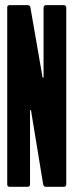

<svg xmlns="http://www.w3.org/2000/svg" viewBox="-20 -720 284 740"><path d="M86.4 -700.2Q95.2 -700.2 97.2 -691.4L144 -421.9Q144 -420.4 146 -420.4Q147.9 -420.4 147.9 -422.4V-691.4Q147.9 -694.8 150.4 -697.3Q153.3 -700.2 156.7 -700.2H226.6Q230.5 -700.2 232.9 -697.8Q235.4 -695.3 235.4 -691.4V-8.8Q235.4 -4.9 232.9 -2.4Q230.5 0 226.6 0H156.7Q148.4 0 146.5 -8.8L99.6 -293.9Q99.6 -295.9 97.7 -295.9Q95.7 -295.9 95.7 -293.5V-8.8Q95.7 -4.9 93.3 -2.4Q90.8 0 86.9 0H16.6Q12.7 0 10.3 -2.4Q7.8 -4.9 7.8 -8.8V-691.4Q7.8 -695.3 10.3 -697.8Q12.7 -700.2 16.6 -700.2Z"/></svg>

Font: Silence Rounded
Style: Regular
Weight: 400
Designer: Lilo Joris
Foundry: Lilo Joris
Version: Version 1.019;Fontself Maker 3.5.7